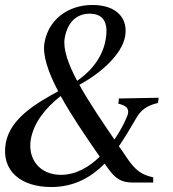

<svg xmlns="http://www.w3.org/2000/svg" viewBox="-25 -734 695 772"><path d="M511 0H591V-21C546 -31 520 -47 484 -101C474 -116 464 -131 453 -146C478 -182 500 -220 521 -256C540 -290 563 -309 610 -320L613 -341L453 -338L451 -317C482 -310 493 -298 490 -279C488 -267 468 -221 435 -173C384 -248 332 -324 294 -393C374 -436 465 -512 478 -588C491 -660 444 -714 347 -714C247 -714 170 -654 154 -563C145 -513 168 -445 209 -367C129 -323 16 -261 -2 -158C-21 -46 60 18 181 18C273 18 341 -21 396 -76C399 -71 403 -65 407 -60C439 -15 462 0 511 0ZM99 -174C111 -241 156 -298 219 -348C260 -273 317 -189 376 -104C334 -63 281 -31 220 -31C137 -31 85 -92 99 -174ZM235 -580C247 -650 288 -679 335 -679C385 -679 413 -650 400 -576C390 -515 353 -456 285 -409C249 -477 228 -537 235 -580Z"/></svg>

Font: RL Madena Oblique
Style: Regular
Weight: 400
Italic angle: -10°
Designer: I Kadek Wantara Putra
Foundry: Roughlines ID
Version: Version 1.000;Glyphs 3.1.2 (3151)